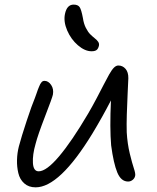

<svg xmlns="http://www.w3.org/2000/svg" viewBox="-20 -784 673 824"><path d="M373 -564Q344.2 -564 314.5 -589.6Q284.7 -615.2 268.3 -653.3Q252 -691.4 258.8 -724.1Q267.1 -764.2 295.9 -764.2Q314.5 -764.2 321.8 -753.4Q329.1 -742.7 335.9 -706.1Q339.4 -682.1 348.6 -664.1Q357.9 -646 367.7 -636.5Q377.4 -627 386.7 -619.6Q396 -612.3 401.1 -605Q406.2 -597.7 404.8 -588.9Q401.9 -575.2 394.8 -569.6Q387.7 -564 373 -564ZM132.8 20Q103 20 84 2.9Q64.9 -14.2 58.6 -41.3Q52.2 -68.4 53 -97.7Q53.7 -127 61 -155.8Q71.8 -196.8 94.5 -265.4Q117.2 -334 129.9 -363.8Q132.8 -371.1 136.5 -382.1Q140.1 -393.1 142.3 -398.7Q144.5 -404.3 147.5 -411.6Q150.4 -418.9 152.6 -422.9Q154.8 -426.8 157.7 -430.4Q160.6 -434.1 163.8 -435.5Q167 -437 170.9 -437Q187.5 -437 199.5 -419.4Q211.4 -401.9 207 -377.9Q204.6 -365.2 173.3 -284.4Q142.1 -203.6 132.8 -167Q119.1 -119.6 121.3 -84.2Q123.5 -48.8 146 -48.8Q179.2 -48.8 233.4 -112.8Q287.6 -176.8 357.9 -295.9Q376.5 -327.6 395.5 -363.8Q414.6 -399.9 425.8 -422.1Q437 -444.3 448.5 -464.6Q460 -484.9 469.2 -493.9Q478.5 -502.9 487.8 -502.9Q506.3 -502.9 518.8 -488.5Q531.2 -474.1 530.8 -448.2Q530.3 -432.1 527.8 -383.3Q525.4 -334.5 524.2 -292.2Q522.9 -250 523.9 -215.8Q526.9 -166.5 537.1 -124.5Q547.4 -82.5 554.7 -60.8Q562 -39.1 560.1 -29.8Q558.1 -19 549.3 -12Q540.5 -4.9 529.8 -4.9Q499.5 -4.9 483.4 -43.7Q467.3 -82.5 457 -160.2Q450.7 -233.4 456.1 -353Q418.9 -280.8 376 -210Q235.4 20 132.8 20Z"/></svg>

Font: Shantell Sans Irregular
Style: Italic
Weight: 300
Italic angle: -11.31°
Designer: Stephen Nixon, Anya Danilova, Shantell Martin
Foundry: Arrow Type
Version: Version 1.006;[9816181b4]